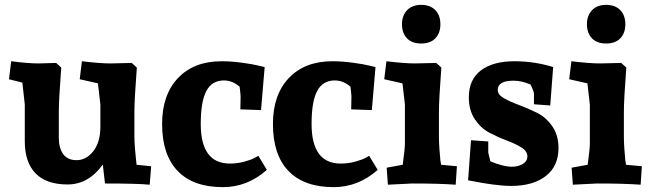

<svg xmlns="http://www.w3.org/2000/svg" viewBox="-20 -755 2677 790"><path d="M308 -429 317 -503Q392 -494 434 -494L522 -496L543 -477Q533 -345 533 -295V-193Q533 -171 535.5 -142Q538 -113 540 -95L542 -77L602 -71L596 5Q547 0 412 0L403 -78Q344 4 258 4Q171 4 126.5 -41.5Q82 -87 82 -174V-325L72 -415L17 -429L26 -503Q96 -494 138 -494L211 -496L232 -477Q222 -345 222 -295V-188Q222 -146 240 -121Q258 -96 295 -96Q335 -96 364 -133Q393 -170 393 -234V-325L383 -412Z M892 -503Q931 -503 975.5 -497Q1020 -491 1044 -485L1069 -479L1054 -302L969 -305L970 -359Q968 -385 966 -398Q937 -424 901 -424Q852 -424 829 -380.5Q806 -337 806 -245Q806 -82 926 -82Q957 -82 986 -90Q1015 -98 1029 -106L1043 -114L1078 -56Q998 15 897 15Q775 15 711 -51.5Q647 -118 647 -245Q647 -365 712.5 -434Q778 -503 892 -503Z M1348 -503Q1387 -503 1431.5 -497Q1476 -491 1500 -485L1525 -479L1510 -302L1425 -305L1426 -359Q1424 -385 1422 -398Q1393 -424 1357 -424Q1308 -424 1285 -380.5Q1262 -337 1262 -245Q1262 -82 1382 -82Q1413 -82 1442 -90Q1471 -98 1485 -106L1499 -114L1534 -56Q1454 15 1353 15Q1231 15 1167 -51.5Q1103 -118 1103 -245Q1103 -365 1168.5 -434Q1234 -503 1348 -503Z M1860 -71 1855 5Q1789 0 1676 0L1576 5L1571 -65L1637 -77Q1646 -143 1646 -163V-325L1636 -412L1561 -429L1570 -503Q1645 -494 1687 -494L1775 -496L1796 -477Q1786 -345 1786 -295V-193Q1786 -171 1788 -142Q1790 -113 1792 -95L1795 -77ZM1792 -655Q1792 -619 1771.5 -597.5Q1751 -576 1713 -576Q1675 -576 1654.5 -597.5Q1634 -619 1634 -655Q1634 -691 1655 -713Q1676 -735 1713 -735Q1750 -735 1771 -713.5Q1792 -692 1792 -655Z M2096 -503Q2180 -503 2256 -479L2244 -321L2177 -326V-369Q2177 -379 2163 -407Q2127 -423 2093 -423Q2028 -423 2028 -385Q2028 -365 2054 -350.5Q2080 -336 2116.5 -322.5Q2153 -309 2189.5 -291Q2226 -273 2252 -236Q2278 -199 2278 -146Q2278 -71 2225.5 -30.5Q2173 10 2083 10Q2051 10 2006.5 4Q1962 -2 1934 -8L1906 -13L1918 -178L1989 -173V-128Q1989 -127 1990 -122.5Q1991 -118 1992.5 -112.5Q1994 -107 1995 -102Q1996 -97 1997 -94L1998 -91Q2052 -69 2086 -69Q2113 -69 2131.5 -80.5Q2150 -92 2150 -112Q2150 -133 2125 -148.5Q2100 -164 2065 -177Q2030 -190 1994.5 -208.5Q1959 -227 1934 -264Q1909 -301 1909 -354Q1909 -428 1959 -465.5Q2009 -503 2096 -503Z M2621 -71 2616 5Q2550 0 2437 0L2337 5L2332 -65L2398 -77Q2407 -143 2407 -163V-325L2397 -412L2322 -429L2331 -503Q2406 -494 2448 -494L2536 -496L2557 -477Q2547 -345 2547 -295V-193Q2547 -171 2549 -142Q2551 -113 2553 -95L2556 -77ZM2553 -655Q2553 -619 2532.5 -597.5Q2512 -576 2474 -576Q2436 -576 2415.5 -597.5Q2395 -619 2395 -655Q2395 -691 2416 -713Q2437 -735 2474 -735Q2511 -735 2532 -713.5Q2553 -692 2553 -655Z"/></svg>

Font: Andada
Style: Bold
Weight: 700
Designer: Carolina Giovagnoli
Foundry: Carolina Giovagnoli
Version: Version 1.003